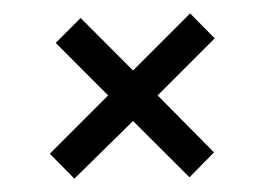

<svg xmlns="http://www.w3.org/2000/svg" viewBox="-20 -395 394 286"><path d="M214.8 -252.9 299.8 -337.9 263.2 -375 178.2 -290 100.1 -368.2 63 -331.1 141.1 -252.9 54.2 -166 90.8 -128.9 178.2 -214.8 262.2 -130.9 298.8 -168Z"/></svg>

Font: Comic Neue Angular
Style: Regular
Weight: 400
Designer: Craig Rozynski
Foundry: Craig Rozynski
Version: Version 2.003